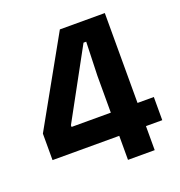

<svg xmlns="http://www.w3.org/2000/svg" viewBox="-118 -740 790 841"><g transform="rotate(-20 277.0 -319.5)"><path d="M337 0V-392L342 -549H329.5L154 -228V-174L104 -220H537.5V-112H26V-235.5L252 -639H461.5V0Z"/></g></svg>

Font: Anek Gurmukhi Medium SemiBold
Style: Regular
Weight: 600
Version: Version 1.003